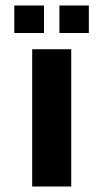

<svg xmlns="http://www.w3.org/2000/svg" viewBox="-20 -678 372 698"><path d="M97 0V-499H239V0ZM32 -558V-658H140V-558ZM196 -558V-658H303V-558Z"/></svg>

Font: Maven Pro
Style: Bold
Weight: 700
Designer: Joe Prince
Foundry: Joe Prince
Version: Version 2.103